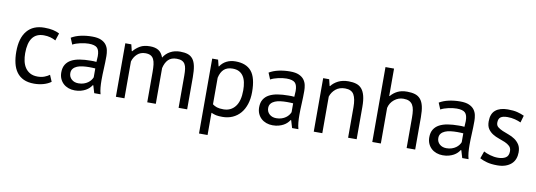

<svg xmlns="http://www.w3.org/2000/svg" viewBox="-65 -1134 4937 1767"><g transform="rotate(10 2403.5 -250.0)"><path d="M418 -33Q388 -11 347 0.5Q306 12 261 12Q203 12 163 -6.5Q123 -25 97.5 -59.5Q72 -94 60.5 -142.5Q49 -191 49 -250Q49 -377 105 -444.5Q161 -512 266 -512Q314 -512 347.5 -504.5Q381 -497 408 -483L385 -414Q362 -427 334 -434.5Q306 -442 274 -442Q132 -442 132 -250Q132 -212 139.5 -177.5Q147 -143 164.5 -116.5Q182 -90 210.5 -74Q239 -58 281 -58Q317 -58 345.5 -69Q374 -80 392 -94Z M520 -463Q558 -486 608.5 -497Q659 -508 714 -508Q766 -508 797.5 -494Q829 -480 845.5 -457.5Q862 -435 867.5 -408Q873 -381 873 -354Q873 -294 870 -237Q867 -180 867 -129Q867 -92 870 -59Q873 -26 881 2H822L801 -68H796Q787 -54 773.5 -40.5Q760 -27 741 -16.5Q722 -6 697 1Q672 8 640 8Q608 8 580.5 -2Q553 -12 533 -30.5Q513 -49 501.5 -75Q490 -101 490 -134Q490 -178 508 -207.5Q526 -237 558.5 -254.5Q591 -272 636.5 -279.5Q682 -287 737 -287Q751 -287 764.5 -287Q778 -287 792 -285Q795 -315 795 -339Q795 -394 773 -416Q751 -438 693 -438Q676 -438 656.5 -435.5Q637 -433 616.5 -428.5Q596 -424 577.5 -417.5Q559 -411 545 -403ZM662 -62Q690 -62 712 -69.5Q734 -77 750 -88.5Q766 -100 776.5 -114Q787 -128 792 -141V-224Q778 -225 763.5 -225.5Q749 -226 735 -226Q704 -226 674.5 -222.5Q645 -219 622.5 -209.5Q600 -200 586.5 -183.5Q573 -167 573 -142Q573 -107 598 -84.5Q623 -62 662 -62Z M1317 0V-283Q1317 -323 1313.5 -352.5Q1310 -382 1300 -402Q1290 -422 1271.5 -432Q1253 -442 1223 -442Q1177 -442 1146.5 -414Q1116 -386 1104 -344V0H1024V-500H1080L1095 -439H1099Q1126 -471 1161.5 -491.5Q1197 -512 1254 -512Q1302 -512 1332.5 -493.5Q1363 -475 1380 -429Q1403 -468 1443.5 -490Q1484 -512 1535 -512Q1577 -512 1606 -502.5Q1635 -493 1654 -469Q1673 -445 1681.5 -404Q1690 -363 1690 -300V0H1610V-301Q1610 -337 1606.5 -363.5Q1603 -390 1592.5 -407.5Q1582 -425 1563.5 -433.5Q1545 -442 1515 -442Q1465 -442 1437 -414Q1409 -386 1397 -334V0Z M1836 -500H1891L1906 -440H1910Q1933 -475 1969.5 -493.5Q2006 -512 2053 -512Q2153 -512 2202 -453Q2251 -394 2251 -260Q2251 -197 2234.5 -146.5Q2218 -96 2188 -61Q2158 -26 2115.5 -7Q2073 12 2021 12Q1984 12 1962.5 7.5Q1941 3 1916 -8V200H1836ZM2038 -442Q1987 -442 1957.5 -415.5Q1928 -389 1916 -335V-87Q1934 -73 1957 -65.5Q1980 -58 2018 -58Q2087 -58 2127.5 -109.5Q2168 -161 2168 -261Q2168 -302 2161 -335.5Q2154 -369 2138.5 -392.5Q2123 -416 2098.5 -429Q2074 -442 2038 -442Z M2369 -463Q2407 -486 2457.5 -497Q2508 -508 2563 -508Q2615 -508 2646.5 -494Q2678 -480 2694.5 -457.5Q2711 -435 2716.5 -408Q2722 -381 2722 -354Q2722 -294 2719 -237Q2716 -180 2716 -129Q2716 -92 2719 -59Q2722 -26 2730 2H2671L2650 -68H2645Q2636 -54 2622.5 -40.5Q2609 -27 2590 -16.5Q2571 -6 2546 1Q2521 8 2489 8Q2457 8 2429.5 -2Q2402 -12 2382 -30.5Q2362 -49 2350.5 -75Q2339 -101 2339 -134Q2339 -178 2357 -207.5Q2375 -237 2407.5 -254.5Q2440 -272 2485.5 -279.5Q2531 -287 2586 -287Q2600 -287 2613.5 -287Q2627 -287 2641 -285Q2644 -315 2644 -339Q2644 -394 2622 -416Q2600 -438 2542 -438Q2525 -438 2505.5 -435.5Q2486 -433 2465.5 -428.5Q2445 -424 2426.5 -417.5Q2408 -411 2394 -403ZM2511 -62Q2539 -62 2561 -69.5Q2583 -77 2599 -88.5Q2615 -100 2625.5 -114Q2636 -128 2641 -141V-224Q2627 -225 2612.5 -225.5Q2598 -226 2584 -226Q2553 -226 2523.5 -222.5Q2494 -219 2471.5 -209.5Q2449 -200 2435.5 -183.5Q2422 -167 2422 -142Q2422 -107 2447 -84.5Q2472 -62 2511 -62Z M3194 0V-285Q3194 -363 3171.5 -402.5Q3149 -442 3089 -442Q3036 -442 3001.5 -413.5Q2967 -385 2953 -342V0H2873V-500H2929L2944 -439H2948Q2972 -471 3012.5 -491.5Q3053 -512 3109 -512Q3150 -512 3181 -502.5Q3212 -493 3232.5 -469Q3253 -445 3263.5 -404.5Q3274 -364 3274 -302V0Z M3741 0V-285Q3741 -324 3736.5 -353.5Q3732 -383 3720 -402.5Q3708 -422 3687.5 -432Q3667 -442 3634 -442Q3587 -442 3549 -411.5Q3511 -381 3500 -333V0H3420V-700H3500V-444H3504Q3530 -475 3566.5 -493.5Q3603 -512 3657 -512Q3699 -512 3730 -502.5Q3761 -493 3781.5 -469Q3802 -445 3811.5 -404.5Q3821 -364 3821 -302V0Z M3959 -463Q3997 -486 4047.5 -497Q4098 -508 4153 -508Q4205 -508 4236.5 -494Q4268 -480 4284.5 -457.5Q4301 -435 4306.5 -408Q4312 -381 4312 -354Q4312 -294 4309 -237Q4306 -180 4306 -129Q4306 -92 4309 -59Q4312 -26 4320 2H4261L4240 -68H4235Q4226 -54 4212.5 -40.5Q4199 -27 4180 -16.5Q4161 -6 4136 1Q4111 8 4079 8Q4047 8 4019.5 -2Q3992 -12 3972 -30.5Q3952 -49 3940.5 -75Q3929 -101 3929 -134Q3929 -178 3947 -207.5Q3965 -237 3997.5 -254.5Q4030 -272 4075.5 -279.5Q4121 -287 4176 -287Q4190 -287 4203.5 -287Q4217 -287 4231 -285Q4234 -315 4234 -339Q4234 -394 4212 -416Q4190 -438 4132 -438Q4115 -438 4095.5 -435.5Q4076 -433 4055.5 -428.5Q4035 -424 4016.5 -417.5Q3998 -411 3984 -403ZM4101 -62Q4129 -62 4151 -69.5Q4173 -77 4189 -88.5Q4205 -100 4215.5 -114Q4226 -128 4231 -141V-224Q4217 -225 4202.5 -225.5Q4188 -226 4174 -226Q4143 -226 4113.5 -222.5Q4084 -219 4061.5 -209.5Q4039 -200 4025.5 -183.5Q4012 -167 4012 -142Q4012 -107 4037 -84.5Q4062 -62 4101 -62Z M4683 -136Q4683 -166 4665 -183Q4647 -200 4620.5 -211.5Q4594 -223 4562.5 -233.5Q4531 -244 4504.5 -260.5Q4478 -277 4460 -303Q4442 -329 4442 -373Q4442 -445 4483 -478.5Q4524 -512 4597 -512Q4651 -512 4687.5 -502.5Q4724 -493 4751 -480L4732 -414Q4709 -425 4676.5 -433.5Q4644 -442 4607 -442Q4563 -442 4542.5 -427Q4522 -412 4522 -375Q4522 -349 4540 -334.5Q4558 -320 4584.5 -308.5Q4611 -297 4642.5 -286Q4674 -275 4700.5 -257Q4727 -239 4745 -211.5Q4763 -184 4763 -139Q4763 -107 4752.5 -79Q4742 -51 4720 -31Q4698 -11 4665.5 0.5Q4633 12 4589 12Q4532 12 4492 1Q4452 -10 4425 -25L4449 -93Q4472 -80 4509 -69Q4546 -58 4584 -58Q4627 -58 4655 -75Q4683 -92 4683 -136Z"/></g></svg>

Font: PT Sans
Style: Regular
Weight: 400
Designer: A.Korolkova, O.Umpeleva, V.Yefimov
Foundry: ParaType Ltd
Version: Version 2.003